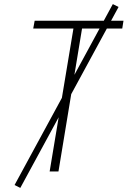

<svg xmlns="http://www.w3.org/2000/svg" viewBox="-20 -836 640 936"><path d="M222 0 338 -697H142L149 -735H582L576 -697H380L265 0ZM79 80 51 66 530 -816 558 -802Z"/></svg>

Font: Iosevka Curly XLtExObl
Style: Regular
Weight: 200
Width: 7
Italic angle: -9°
Monospace: yes
Designer: Belleve Invis
Foundry: Belleve Invis
Version: Version 11.0.1; ttfautohint (v1.8.3)